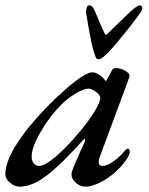

<svg xmlns="http://www.w3.org/2000/svg" viewBox="-32 -688 561 722"><path d="M-12 -32Q-12 -82 36.5 -155.5Q85 -229 177 -318Q281 -416 315 -416Q333 -416 354 -397L365 -384Q369 -384 371 -391Q389 -422 388 -422Q392 -432 404 -432Q421 -432 438 -422.5Q455 -413 455 -403Q455 -400 449 -383L342 -95Q339 -86 339 -79Q339 -64 354 -64Q370 -64 395 -81.5Q420 -99 440 -124Q445 -129 448 -129Q456 -129 456 -116Q456 -106 440.5 -84Q425 -62 405 -44Q374 -16 343 -1Q312 14 289 14Q270 14 253.5 -0.5Q237 -15 237 -31Q237 -41 243 -54Q239 -47 254.5 -83Q270 -119 285 -151Q289 -159 288 -164Q287 -169 282 -163Q195 -66 141 -26Q87 14 42 14Q23 14 5.5 -1Q-12 -16 -12 -32ZM268 -193Q303 -235 324 -269.5Q345 -304 345 -321Q345 -329 330 -342Q311 -355 301 -355Q284 -355 253.5 -337Q223 -319 199 -295Q155 -251 121 -192.5Q87 -134 87 -99Q87 -83 95 -73.5Q103 -64 116 -64Q136 -64 177.5 -99Q219 -134 268 -193ZM319 -499Q306 -548 292 -640Q292 -641 291.5 -642.5Q291 -644 292 -646Q292 -655 295 -661.5Q298 -668 304 -668Q316 -668 325 -646Q341 -606 362 -561Q365 -554 372 -561Q395 -584 461 -647Q486 -668 493 -668Q497 -668 500 -665Q503 -662 503 -658Q503 -649 493 -636Q477 -613 444.5 -572.5Q412 -532 390 -507Q353 -465 339 -465Q332 -465 328.5 -472Q325 -479 319 -499Z"/></svg>

Font: EB Garamond Medium
Style: Italic
Weight: 500
Italic angle: -17.2°
Designer: Georg Duffner and Octavio Pardo
Foundry: Georg Duffner
Version: Version 1.000